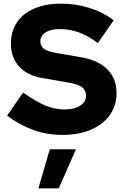

<svg xmlns="http://www.w3.org/2000/svg" viewBox="-20 -731 695 1056"><path d="M322 11Q239 11 164 -16Q89 -43 19 -95L107 -222Q180 -171 231 -150Q282 -129 334 -129Q371 -129 397.5 -138.5Q424 -148 438.5 -164.5Q453 -181 453 -203Q453 -234 432.5 -250.5Q412 -267 361 -276L212 -302Q129 -316 84.5 -366Q40 -416 40 -490Q40 -558 73 -607.5Q106 -657 168.5 -684Q231 -711 318 -711Q399 -711 475 -686.5Q551 -662 605 -619L518 -494Q467 -533 416 -552Q365 -571 309 -571Q275 -571 251 -562.5Q227 -554 214.5 -539Q202 -524 202 -505Q202 -478 220.5 -463.5Q239 -449 281 -441L421 -417Q519 -401 570 -350Q621 -299 621 -219Q621 -151 584.5 -99Q548 -47 481 -18Q414 11 322 11ZM191 305 254 90H398L303 305Z"/></svg>

Font: Red Hat Text VF
Style: Regular
Weight: 400
Designer: Pentagram, MCKL
Foundry: Pentagram, MCKL
Version: Version 1.023